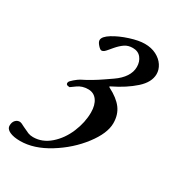

<svg xmlns="http://www.w3.org/2000/svg" viewBox="-278 -538 869 939"><g transform="rotate(30 156.0 -68.5)"><path d="M-107 250Q-107 231 -97 220Q-87 209 -73 209Q-64 209 -43 221Q-21 232 -8.5 237Q4 242 20 242Q72 242 115 204.5Q158 167 182 109.5Q206 52 206 -4Q206 -46 188 -71Q170 -96 138 -96Q104 -96 79.5 -78Q55 -60 53 -59Q29 -59 34 -76Q35 -82 52 -96.5Q69 -111 80 -117Q131 -142 183 -178Q189 -182 221.5 -204.5Q254 -227 271.5 -253.5Q289 -280 289 -309Q289 -339 272.5 -359.5Q256 -380 226 -380Q200 -380 181.5 -367.5Q163 -355 144 -333Q137 -325 128 -314Q119 -303 112.5 -297.5Q106 -292 98 -292Q91 -292 78 -306.5Q65 -321 65 -332Q65 -352 100.5 -374Q136 -396 184.5 -411.5Q233 -427 267 -427Q304 -427 332 -412.5Q360 -398 375 -375Q390 -352 390 -327Q390 -281 343 -239Q296 -197 226 -163Q221 -161 220.5 -159Q220 -157 224 -155Q277 -128 302 -94.5Q327 -61 327 -13Q327 44 272 116Q217 188 134.5 239Q52 290 -25 290Q-62 290 -84.5 279.5Q-107 269 -107 250Z"/></g></svg>

Font: EB Garamond SemiBold
Style: Italic
Weight: 600
Italic angle: -17.2°
Designer: Georg Duffner and Octavio Pardo
Foundry: Georg Duffner
Version: Version 1.000